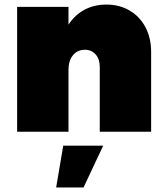

<svg xmlns="http://www.w3.org/2000/svg" viewBox="-20 -577 721 841"><path d="M642 -349V0H417V-284Q417 -318 399 -338.5Q381 -359 352 -359Q319 -359 299.5 -335Q280 -311 280 -271V0H55V-547H280V-469Q308 -512 350.5 -534.5Q393 -557 446 -557Q503 -557 547.5 -531Q592 -505 617 -458Q642 -411 642 -349ZM257 61H432L346 244H226Z"/></svg>

Font: Argentum Sans Black
Style: Regular
Weight: 900
Designer: Julieta Ulanovsky (Modified by Cristiano Sobral)
Foundry: Julieta Ulanovsky
Version: Version 1.000; ttfautohint (v1.5.65-e2d9)